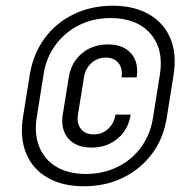

<svg xmlns="http://www.w3.org/2000/svg" viewBox="-20 -760 640 670"><path d="M273 -110Q198 -110 146 -140Q94 -170 71.5 -224Q49 -278 60 -350L84 -500Q96 -572 135.5 -626Q175 -680 236.5 -710Q298 -740 373 -740Q448 -740 500 -710Q552 -680 574.5 -626Q597 -572 586 -500L562 -350Q551 -278 511 -224Q471 -170 409.5 -140Q348 -110 273 -110ZM280 -153Q340 -153 390 -177.5Q440 -202 472.5 -246.5Q505 -291 514 -350L538 -500Q552 -589 504.5 -643Q457 -697 366 -697Q306 -697 256.5 -672.5Q207 -648 174 -603.5Q141 -559 132 -500L108 -350Q99 -291 117.5 -246.5Q136 -202 177.5 -177.5Q219 -153 280 -153ZM300 -245Q246 -245 218.5 -276.5Q191 -308 199 -360L220 -490Q228 -542 265.5 -573.5Q303 -605 357 -605Q410 -605 437.5 -573.5Q465 -542 457 -490H404Q409 -521 393.5 -540Q378 -559 349 -559Q320 -559 299 -540Q278 -521 273 -490L252 -360Q247 -329 262.5 -310Q278 -291 307 -291Q336 -291 357 -310Q378 -329 383 -360H436Q428 -308 390.5 -276.5Q353 -245 300 -245Z"/></svg>

Font: JetBrains Mono NL ExtraLight
Style: Italic
Weight: 200
Italic angle: -9°
Monospace: yes
Designer: Philipp Nurullin, Konstantin Bulenkov
Foundry: JetBrains
Version: Version 2.305; ttfautohint (v1.8.4.7-5d5b)